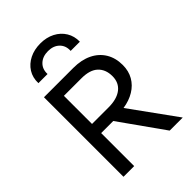

<svg xmlns="http://www.w3.org/2000/svg" viewBox="-269 -1074 1195 1195"><g transform="rotate(-45 328.5 -476.5)"><path d="M94 0V-700H352Q423 -700 474.8 -675Q526.5 -650 554.8 -603.8Q583 -557.5 583 -495Q583 -442.5 560 -402.2Q537 -362 495 -336.5Q453 -311 397 -302.5L615.5 0H500.5L294.5 -290.5H188V0ZM188 -371H334Q407 -371 447.8 -402.5Q488.5 -434 488.5 -491.5Q488.5 -550.5 452.5 -584.5Q416.5 -618.5 343.5 -618.5H188ZM131.5 -786.5Q130 -836.5 153.5 -873.8Q177 -911 219 -932Q261 -953 315 -953Q368.5 -953 410 -931.5Q451.5 -910 474.5 -872.2Q497.5 -834.5 496.5 -786.5H415.5Q418 -831 390 -858.2Q362 -885.5 315 -885.5Q267 -885.5 238.5 -858.2Q210 -831 212 -786.5Z"/></g></svg>

Font: Geologica Roman Light
Style: Regular
Weight: 300
Designer: Sindre Bremnes, Frode Helland
Foundry: Monokrom Skriftforlag AS
Version: Version 1.010;gftools[0.9.28]